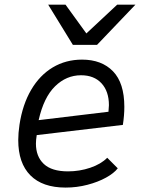

<svg xmlns="http://www.w3.org/2000/svg" viewBox="-20 -820 640 847"><path d="M60.5 -202Q60.5 -232.5 66 -270Q79.5 -359 117.5 -423.8Q155.5 -488.5 213 -522.8Q270.5 -557 342 -557Q428.5 -557 478.5 -505.5Q528.5 -454 528.5 -348.5Q528.5 -311 522 -269L142 -224Q138.5 -201.5 138.5 -186.5Q138.5 -129.5 173.2 -96.8Q208 -64 280 -64Q331 -64 378.2 -80Q425.5 -96 453 -124L499.5 -77.5Q483 -56 447.8 -36.5Q412.5 -17 365.8 -4.8Q319 7.5 269.5 7.5Q167.5 7.5 114 -46.5Q60.5 -100.5 60.5 -202ZM460.5 -356Q460.5 -417 427.8 -452.5Q395 -488 337.5 -488Q272.5 -488 222.8 -439.2Q173 -390.5 150.5 -290L458.5 -327Q460.5 -347 460.5 -356ZM192.5 -799.5H269L361 -672.5L497 -799.5H577.5L408 -622H301.5Z"/></svg>

Font: JuliaMono Light
Style: Italic
Weight: 300
Italic angle: -9°
Monospace: yes
Designer: cormullion
Foundry: corm
Version: Version 0.054; ttfautohint (v1.8.4)